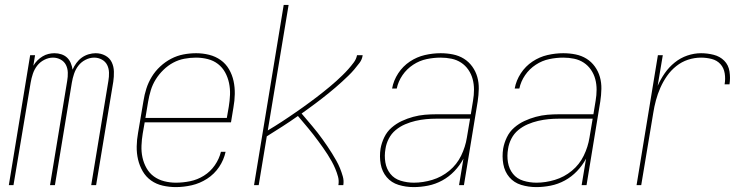

<svg xmlns="http://www.w3.org/2000/svg" viewBox="-20 -755 3040 783"><path d="M16 0 103 -530H123L116 -487Q123 -499 132.5 -508.5Q142 -518 153.5 -525Q165 -532 177.5 -535Q190 -538 202 -538Q217 -538 230.5 -533.5Q244 -529 253.5 -520Q263 -511 268.5 -498Q274 -485 276 -471Q282 -485 291.5 -498Q301 -511 313.5 -520Q326 -529 341 -533.5Q356 -538 370 -538Q391 -538 409 -528.5Q427 -519 435.5 -501.5Q444 -484 444.5 -463Q445 -442 442 -422L372 0H352L422 -425Q425 -442 424.5 -459Q424 -476 417 -490Q410 -504 395.5 -512Q381 -520 364 -520Q346 -520 328.5 -511Q311 -502 299.5 -487Q288 -472 282 -454Q276 -436 273 -418L204 0H184L254 -425Q257 -442 256.5 -459Q256 -476 249 -490Q242 -504 227.5 -512Q213 -520 196 -520Q178 -520 160.5 -511Q143 -502 131.5 -487Q120 -472 114 -454Q108 -436 105 -418L35 0Z M697 8Q670 8 643.5 2Q617 -4 596 -19Q575 -34 562 -56.5Q549 -79 543 -104.5Q537 -130 537.5 -158Q538 -186 543 -213L565 -343Q569 -369 577 -394Q585 -419 599 -442Q613 -465 633.5 -484Q654 -503 678 -515.5Q702 -528 728 -533Q754 -538 780 -538Q780 -538 780 -538Q780 -538 780 -538Q807 -538 833 -531.5Q859 -525 880 -510Q901 -495 914 -472.5Q927 -450 932.5 -424.5Q938 -399 937.5 -371.5Q937 -344 932 -317L922 -256H570L562 -210Q558 -186 557 -161Q556 -136 561 -113Q566 -90 577.5 -69.5Q589 -49 607.5 -35.5Q626 -22 649.5 -16Q673 -10 697 -10Q726 -10 755.5 -16Q785 -22 811.5 -38.5Q838 -55 856 -81Q874 -107 881 -136H900Q893 -103 873.5 -74Q854 -45 824.5 -26Q795 -7 762 0.5Q729 8 697 8ZM573 -274H905L913 -320Q917 -344 918 -368.5Q919 -393 914 -416.5Q909 -440 898 -460Q887 -480 869 -494Q851 -508 827.5 -514Q804 -520 779 -520Q756 -520 732 -515.5Q708 -511 686.5 -499.5Q665 -488 646.5 -470Q628 -452 615 -431Q602 -410 595 -387Q588 -364 584 -340Z M1016 0 1137 -735H1157L1072 -223Q1087 -232 1101.5 -241Q1116 -250 1130.5 -259.5Q1145 -269 1159 -278.5Q1173 -288 1187.5 -298Q1202 -308 1216 -318Q1230 -328 1243.5 -338Q1257 -348 1271 -358.5Q1285 -369 1298.5 -380Q1312 -391 1325.5 -402Q1339 -413 1351.5 -424.5Q1364 -436 1376.5 -448Q1389 -460 1400.5 -473Q1412 -486 1422.5 -500Q1433 -514 1436 -530H1459Q1457 -513 1446.5 -499Q1436 -485 1424.5 -471.5Q1413 -458 1400.5 -446Q1388 -434 1375 -422Q1362 -410 1348.5 -398.5Q1335 -387 1321.5 -376Q1308 -365 1294.5 -354.5Q1281 -344 1267 -333.5Q1253 -323 1238.5 -312.5Q1224 -302 1210 -292Q1221 -279 1232 -266Q1243 -253 1254 -240Q1265 -227 1275.5 -213.5Q1286 -200 1296 -186Q1306 -172 1315.5 -158Q1325 -144 1334 -129.5Q1343 -115 1351.5 -100Q1360 -85 1366.5 -69Q1373 -53 1378 -35.5Q1383 -18 1380 0H1360Q1363 -18 1358.5 -34.5Q1354 -51 1347.5 -66.5Q1341 -82 1333 -96.5Q1325 -111 1316 -125Q1307 -139 1297.5 -152.5Q1288 -166 1278 -179.5Q1268 -193 1258 -206Q1248 -219 1237.5 -231.5Q1227 -244 1216.5 -256.5Q1206 -269 1195 -282Q1164 -260 1132 -239.5Q1100 -219 1068 -199L1035 0Z M1667 8Q1635 8 1605.5 -1Q1576 -10 1557 -32.5Q1538 -55 1532.5 -86Q1527 -117 1532 -149Q1536 -172 1547 -195Q1558 -218 1577 -234.5Q1596 -251 1618.5 -261.5Q1641 -272 1665 -278.5Q1689 -285 1712.5 -287Q1736 -289 1759 -289H1900L1909 -344Q1913 -367 1913 -389.5Q1913 -412 1907.5 -432.5Q1902 -453 1890 -470.5Q1878 -488 1860.5 -499.5Q1843 -511 1821.5 -515.5Q1800 -520 1777 -520Q1749 -520 1720 -514Q1691 -508 1665 -491Q1639 -474 1621.5 -448.5Q1604 -423 1598 -394H1579Q1585 -427 1604 -456Q1623 -485 1651.5 -504Q1680 -523 1712.5 -530.5Q1745 -538 1777 -538Q1803 -538 1827.5 -533Q1852 -528 1872 -515.5Q1892 -503 1906 -483.5Q1920 -464 1926.5 -441Q1933 -418 1932.5 -392.5Q1932 -367 1928 -341L1872 0H1852L1870 -108Q1855 -80 1833 -57Q1811 -34 1783.5 -19Q1756 -4 1726 2Q1696 8 1667 8ZM1668 -10Q1705 -10 1743 -21.5Q1781 -33 1812 -58.5Q1843 -84 1860.5 -120Q1878 -156 1884 -194L1897 -271H1759Q1738 -271 1717 -269Q1696 -267 1674.5 -262Q1653 -257 1632 -248Q1611 -239 1593.5 -224.5Q1576 -210 1565.5 -189.5Q1555 -169 1552 -148Q1547 -120 1551.5 -93Q1556 -66 1572 -46Q1588 -26 1614 -18Q1640 -10 1668 -10Z M2167 8Q2135 8 2105.5 -1Q2076 -10 2057 -32.5Q2038 -55 2032.5 -86Q2027 -117 2032 -149Q2036 -172 2047 -195Q2058 -218 2077 -234.5Q2096 -251 2118.5 -261.5Q2141 -272 2165 -278.5Q2189 -285 2212.5 -287Q2236 -289 2259 -289H2400L2409 -344Q2413 -367 2413 -389.5Q2413 -412 2407.5 -432.5Q2402 -453 2390 -470.5Q2378 -488 2360.5 -499.5Q2343 -511 2321.5 -515.5Q2300 -520 2277 -520Q2249 -520 2220 -514Q2191 -508 2165 -491Q2139 -474 2121.5 -448.5Q2104 -423 2098 -394H2079Q2085 -427 2104 -456Q2123 -485 2151.5 -504Q2180 -523 2212.5 -530.5Q2245 -538 2277 -538Q2303 -538 2327.5 -533Q2352 -528 2372 -515.5Q2392 -503 2406 -483.5Q2420 -464 2426.5 -441Q2433 -418 2432.5 -392.5Q2432 -367 2428 -341L2372 0H2352L2370 -108Q2355 -80 2333 -57Q2311 -34 2283.5 -19Q2256 -4 2226 2Q2196 8 2167 8ZM2168 -10Q2205 -10 2243 -21.5Q2281 -33 2312 -58.5Q2343 -84 2360.5 -120Q2378 -156 2384 -194L2397 -271H2259Q2238 -271 2217 -269Q2196 -267 2174.5 -262Q2153 -257 2132 -248Q2111 -239 2093.5 -224.5Q2076 -210 2065.5 -189.5Q2055 -169 2052 -148Q2047 -120 2051.5 -93Q2056 -66 2072 -46Q2088 -26 2114 -18Q2140 -10 2168 -10Z M2576 0 2663 -530H2683L2662 -405Q2674 -432 2691 -456.5Q2708 -481 2731.5 -500Q2755 -519 2783 -528.5Q2811 -538 2839 -538Q2865 -538 2890.5 -531.5Q2916 -525 2933.5 -507.5Q2951 -490 2955 -463.5Q2959 -437 2955 -411H2935Q2939 -433 2935.5 -455.5Q2932 -478 2918 -493.5Q2904 -509 2882.5 -514.5Q2861 -520 2839 -520Q2812 -520 2786 -511.5Q2760 -503 2738 -485.5Q2716 -468 2700 -445Q2684 -422 2673 -397Q2662 -372 2655 -346Q2648 -320 2644 -294L2595 0Z"/></svg>

Font: Iosevka Curly Thin Oblique
Style: Regular
Weight: 100
Italic angle: -9°
Monospace: yes
Designer: Belleve Invis
Foundry: Belleve Invis
Version: Version 11.1.0; ttfautohint (v1.8.3)